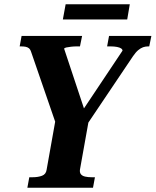

<svg xmlns="http://www.w3.org/2000/svg" viewBox="-20 -878 728 898"><path d="M108 0 117 -49H132Q158 -49 176.5 -56Q195 -63 198 -84L242 -331L247 -283L126 -634Q122 -647 115 -652.5Q108 -658 98.5 -659.5Q89 -661 77 -661H72L81 -710H364L354 -661H339Q326 -661 312.5 -659.5Q299 -658 290 -656Q281 -654 280 -650L383 -340L350 -337L553 -641Q553 -647 546.5 -651.5Q540 -656 527 -658.5Q514 -661 497 -661H481L490 -710H688L678 -661H673Q660 -661 649 -657Q638 -653 626.5 -643.5Q615 -634 602 -615L376 -279L398 -331L354 -85Q352 -71 358.5 -63Q365 -55 378.5 -52Q392 -49 409 -49H424L415 0ZM287 -858H587L575 -787H274Z"/></svg>

Font: Roboto Serif 72pt SemiCondensed SemiBold
Style: Italic
Weight: 600
Width: 4
Italic angle: -10°
Designer: Greg Gazdowicz
Foundry: Commercial Type
Version: Version 1.008